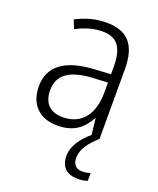

<svg xmlns="http://www.w3.org/2000/svg" viewBox="-141 -626 765 931"><g transform="rotate(20 241.5 -161.0)"><path d="M332 125C332 80 361 42 408 0H407V-358C407 -485 356 -541 246 -541C190 -541 136 -525 91 -501L109 -457C154 -481 198 -494 242 -494C316 -494 352 -455 352 -352V-313L268 -308C122 -300 43 -245 43 -139C43 -49 96 10 191 10C278 10 322 -30 353 -87H355L364 -4C316 36 284 84 284 132C284 189 316 219 373 219C394 219 410 216 423 211V171C414 174 399 178 381 178C349 178 332 159 332 125ZM274 -266 352 -270V-217C351 -105 299 -37 202 -37C139 -37 101 -72 101 -139C101 -219 157 -259 274 -266Z"/></g></svg>

Font: Noto Sans SemiCondensed Light
Style: Regular
Weight: 300
Width: 4
Designer: Monotype Design Team
Foundry: Monotype Imaging Inc.
Version: Version 2.013